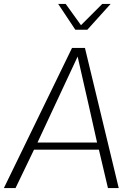

<svg xmlns="http://www.w3.org/2000/svg" viewBox="-30 -954 699 974"><path d="M352.1 -803.2 265.1 -934.1H303.2L380.9 -826.2L488.8 -934.1H531.2L413.1 -803.2ZM160.2 -231H462.4Q430.2 -377 363.8 -667Q228 -376 160.2 -231ZM-10.3 0 335.4 -710.9H400.9L572.3 0H517.6L471.7 -194.8H142.6L48.8 0Z"/></svg>

Font: Muli
Style: ExtraLightItalic
Weight: 200
Italic angle: -7°
Designer: Vernon Adams
Foundry: newtypography
Version: Version 2.0; ttfautohint (v1.00rc1.2-2d82) -l 8 -r 50 -G 200